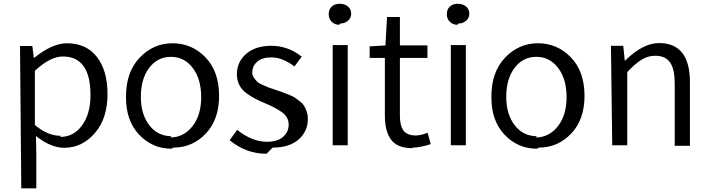

<svg xmlns="http://www.w3.org/2000/svg" viewBox="-20 -783 3830 1035"><path d="M94.7 232.4H175.8V44.9L173.8 -49.8C226.6 -7.8 277.3 13.7 326.2 13.7C390.6 13.7 445.3 -12.7 491.2 -65.4C537.1 -118.2 559.6 -188.5 559.6 -277.3C559.6 -361.3 540 -427.7 502 -476.6C463.9 -525.4 410.2 -549.8 340.8 -549.8C288.1 -549.8 229.5 -523.4 165 -471.7H162.1L154.3 -535.2H87.9ZM307.6 -50.8C260.7 -50.8 213.9 -70.3 168 -109.4V-401.4C223.6 -453.1 273.4 -478.5 318.4 -478.5C418 -478.5 467.8 -409.2 467.8 -270.5C467.8 -202.1 452.1 -147.5 421.9 -106.4C391.6 -65.4 352.5 -44.9 304.7 -44.9Z M915 12.7C983.4 12.7 1042 -12.7 1089.8 -63.5C1137.7 -114.3 1161.1 -181.6 1161.1 -266.6C1161.1 -353.5 1136.7 -422.9 1087.9 -473.6C1039.1 -524.4 979.5 -549.8 910.2 -549.8C840.8 -549.8 781.2 -523.4 732.4 -471.7C683.6 -419.9 659.2 -350.6 659.2 -262.7C658.2 -176.8 681.6 -108.4 729.5 -57.6C777.3 -6.8 835.9 18.6 904.3 18.6ZM904.3 -48.8C855.5 -48.8 815.4 -68.4 785.2 -107.4C754.9 -146.5 739.3 -197.3 739.3 -260.7C739.3 -325.2 753.9 -377 784.2 -417C814.5 -457 853.5 -476.6 901.4 -476.6C950.2 -476.6 989.3 -456.1 1019.5 -416C1049.8 -376 1064.5 -323.2 1064.5 -258.8C1064.5 -194.3 1048.8 -142.6 1017.6 -102.5C986.3 -62.5 946.3 -42 897.5 -42Z M1449.2 12.7C1509.8 12.7 1556.6 -2 1589.8 -31.2C1623 -60.5 1639.6 -97.7 1639.6 -142.6C1639.6 -156.2 1637.7 -168.9 1633.8 -180.7C1629.9 -192.4 1625 -202.1 1620.1 -210.9C1615.2 -219.7 1607.4 -228.5 1595.7 -237.3C1584 -246.1 1575.2 -252.9 1569.3 -256.8C1563.5 -260.7 1551.8 -266.6 1535.2 -273.4C1518.6 -280.3 1507.8 -284.2 1502 -286.1C1496.1 -288.1 1484.4 -292 1465.8 -298.8C1448.2 -304.7 1435.5 -308.6 1427.7 -311.5C1419.9 -314.5 1409.2 -319.3 1395.5 -325.2C1381.8 -331.1 1372.1 -336.9 1366.2 -342.8C1360.4 -348.6 1354.5 -355.5 1348.6 -364.3C1342.8 -373 1339.8 -381.8 1339.8 -391.6C1339.8 -415 1348.6 -434.6 1366.2 -450.2C1383.8 -465.8 1409.2 -473.6 1443.4 -473.6C1483.4 -473.6 1524.4 -457 1567.4 -424.8L1606.4 -477.5C1557.6 -516.6 1502.9 -536.1 1442.4 -536.1C1385.7 -536.1 1340.8 -521.5 1307.6 -493.2C1274.4 -464.8 1257.8 -428.7 1256.8 -384.8C1256.8 -363.3 1260.7 -343.8 1269.5 -326.2C1278.3 -308.6 1291 -293 1308.6 -280.3C1326.2 -267.6 1342.8 -257.8 1357.4 -250C1372.1 -242.2 1391.6 -233.4 1415 -223.6C1433.6 -215.8 1448.2 -209 1459 -203.1C1469.7 -197.3 1482.4 -189.5 1496.1 -180.7C1509.8 -171.9 1519.5 -161.1 1526.4 -149.4C1533.2 -137.7 1536.1 -125 1536.1 -111.3C1536.1 -85 1526.4 -63.5 1506.8 -45.9C1487.3 -28.3 1459 -19.5 1422.9 -18.6C1366.2 -18.6 1311.5 -40 1258.8 -83L1217.8 -27.3C1276.4 21.5 1342.8 45.9 1417 45.9Z M1773.4 0H1854.5V-540H1773.4ZM1814.5 -656.2C1830.1 -656.2 1843.8 -661.1 1855.5 -670.9C1867.2 -680.7 1873 -693.4 1873 -709C1873 -725.6 1867.2 -738.3 1855.5 -748C1843.8 -757.8 1829.1 -762.7 1811.5 -762.7C1793.9 -762.7 1779.3 -757.8 1768.6 -748C1757.8 -738.3 1752 -724.6 1752 -707C1752 -690.4 1756.8 -676.8 1767.6 -666C1778.3 -655.3 1792 -649.4 1808.6 -649.4Z M2206.1 12.7C2229.5 12.7 2261.7 6.8 2301.8 -5.9L2285.2 -67.4C2259.8 -57.6 2238.3 -52.7 2221.7 -52.7C2190.4 -52.7 2168 -61.5 2155.3 -79.1C2142.6 -96.7 2135.7 -123 2135.7 -158.2V-470.7H2284.2V-538.1H2135.7V-691.4H2066.4L2057.6 -538.1L1972.7 -533.2V-470.7H2054.7V-161.1C2054.7 -104.5 2065.4 -60.5 2087.9 -30.3C2110.4 0 2148.4 15.6 2202.1 15.6Z M2410.2 0H2491.2V-540H2410.2ZM2451.2 -656.2C2466.8 -656.2 2480.5 -661.1 2492.2 -670.9C2503.9 -680.7 2509.8 -693.4 2509.8 -709C2509.8 -725.6 2503.9 -738.3 2492.2 -748C2480.5 -757.8 2465.8 -762.7 2448.2 -762.7C2430.7 -762.7 2416 -757.8 2405.3 -748C2394.5 -738.3 2388.7 -724.6 2388.7 -707C2388.7 -690.4 2393.6 -676.8 2404.3 -666C2415 -655.3 2428.7 -649.4 2445.3 -649.4Z M2884.8 12.7C2953.1 12.7 3011.7 -12.7 3059.6 -63.5C3107.4 -114.3 3130.9 -181.6 3130.9 -266.6C3130.9 -353.5 3106.4 -422.9 3057.6 -473.6C3008.8 -524.4 2949.2 -549.8 2879.9 -549.8C2810.5 -549.8 2751 -523.4 2702.1 -471.7C2653.3 -419.9 2628.9 -350.6 2628.9 -262.7C2627.9 -176.8 2651.4 -108.4 2699.2 -57.6C2747.1 -6.8 2805.7 18.6 2874 18.6ZM2874 -48.8C2825.2 -48.8 2785.2 -68.4 2754.9 -107.4C2724.6 -146.5 2709 -197.3 2709 -260.7C2709 -325.2 2723.6 -377 2753.9 -417C2784.2 -457 2823.2 -476.6 2871.1 -476.6C2919.9 -476.6 2959 -456.1 2989.3 -416C3019.5 -376 3034.2 -323.2 3034.2 -258.8C3034.2 -194.3 3018.6 -142.6 2987.3 -102.5C2956.1 -62.5 2916 -42 2867.2 -42Z M3280.3 0H3361.3V-394.5C3390.6 -425.8 3417 -448.2 3439.5 -461.9C3461.9 -475.6 3486.3 -482.4 3512.7 -482.4C3549.8 -482.4 3576.2 -469.7 3592.8 -445.3C3609.4 -420.9 3617.2 -382.8 3617.2 -330.1V2.9H3699.2V-339.8C3699.2 -480.5 3643.6 -550.8 3533.2 -550.8C3474.6 -550.8 3414.1 -519.5 3350.6 -457H3347.7L3339.8 -536.1H3273.4Z"/></svg>

Font: Gen Shin Gothic P Normal
Style: Regular
Weight: 300
Designer: [Source Han Sans]
Ryoko NISHIZUKA  (kana & ideographs); Paul D. Hunt (Latin, Greek & Cyrillic); Wenlong ZHANG  (bopomofo
Version: Version 1.002.20150607